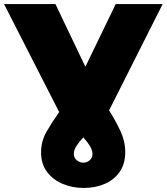

<svg xmlns="http://www.w3.org/2000/svg" viewBox="-49 -720 824 949"><path d="M365 209Q308 209 260 188.5Q212 168 183 129Q154 90 154 33Q154 -22 181 -69Q208 -116 244 -167Q242 -169 241 -171L-29 -700H225L373 -390L523 -700H755L496 -186Q493 -181 490 -175Q522 -124 546 -73Q570 -22 570 32Q570 90 542.5 129.5Q515 169 468.5 189Q422 209 365 209ZM363 -41Q343 -20 329.5 0.5Q316 21 316 40Q316 61 331 72.5Q346 84 363 84Q380 84 394 72.5Q408 61 408 41Q408 22 395 1Q382 -20 363 -41Z"/></svg>

Font: Montserrat Black
Style: Regular
Weight: 900
Designer: Julieta Ulanovsky
Foundry: Julieta Ulanovsky
Version: Version 9.000; ttfautohint (v1.8.4.7-5d5b)